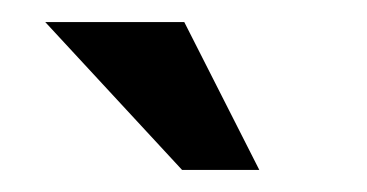

<svg xmlns="http://www.w3.org/2000/svg" viewBox="-20 -641 333 174"><path d="M21 -621H147L215 -487H145Z"/></svg>

Font: Reem Kufi Fun Medium
Style: Regular
Weight: 500
Designer: Khaled Hosny
Version: Version 1.005